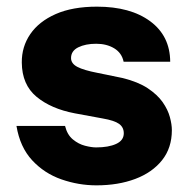

<svg xmlns="http://www.w3.org/2000/svg" viewBox="-20 -547 570 577"><path d="M270 10Q216 10 164.5 -8Q113 -26 76.5 -65.5Q40 -105 29.5 -168.5H175.5Q182 -142 199 -128Q216 -114 235.5 -109Q255 -104 269 -104Q306 -104 329 -114.5Q352 -125 352 -146.5Q352 -164.5 337.8 -174.8Q323.5 -185 288.5 -191L204.5 -206.5Q133.5 -220 89.8 -256.2Q46 -292.5 45.5 -359Q45 -406.5 71 -444.5Q97 -482.5 147.5 -504.8Q198 -527 271.5 -527Q372 -527 431.5 -483Q491 -439 491.5 -361.5H351.5Q346 -388 323.2 -401.8Q300.5 -415.5 269 -415.5Q237 -415.5 215.2 -404.8Q193.5 -394 193.5 -372.5Q193.5 -356 212.5 -346Q231.5 -336 273 -328L348.5 -312.5Q395 -301 424 -281.8Q453 -262.5 468.8 -240Q484.5 -217.5 490.5 -195.2Q496.5 -173 496.5 -156Q496.5 -102.5 467 -65.5Q437.5 -28.5 386.2 -9.2Q335 10 270 10Z"/></svg>

Font: Public Sans ExtraBold
Style: Regular
Weight: 800
Designer: The Public Sans Project Authors: Dan O. Williams and USWDS (Libre Franklin designed by Pablo Impallari and Rodrigo Fuenz
Version: Version 1.007